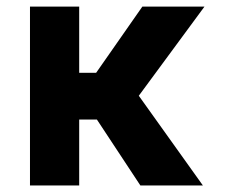

<svg xmlns="http://www.w3.org/2000/svg" viewBox="-20 -566 711 586"><path d="M221.7 -545.9V0H71.5V-545.9ZM604.1 -545.9 350.2 -201.2H195.5L177.5 -343.8H273.4L414.5 -545.9ZM408.4 0 263.9 -219.1 388.5 -294.9 599.2 0Z"/></svg>

Font: Inter V
Style: 
Weight: 400
Designer: Rasmus Andersson
Foundry: rsms
Version: Version 4.000;git-a3f224843